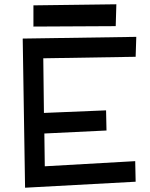

<svg xmlns="http://www.w3.org/2000/svg" viewBox="-20 -872 699 896"><path d="M475 -357 185 -345 182 -600 613 -607 616 -700 86 -692 97 4 613 -24 611 -120 189 -96 187 -249 477 -263ZM136 -847V-748L520 -750L523 -852Z"/></svg>

Font: McLaren
Style: Regular
Weight: 400
Designer: Astigmatic (AOETI)
Foundry: Astigmatic (AOETI)
Version: Version 1.000